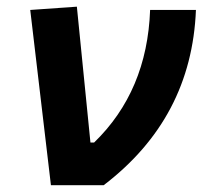

<svg xmlns="http://www.w3.org/2000/svg" viewBox="-20 -547 626 567"><path d="M130.4 0 69.3 -517.6 207 -527.3 247.1 -126H257.8Q414.6 -277.8 423.3 -517.6H558.6Q545.9 -198.2 286.1 0Z"/></svg>

Font: CaskaydiaCove NF
Style: Bold Italic
Weight: 700
Italic angle: -10°
Designer: Aaron Bell
Foundry: Saja Typeworks
Version: Version 2111.001; VTT 6.35;Nerd Fonts 3.2.1